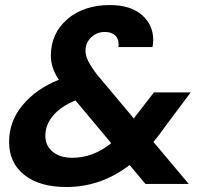

<svg xmlns="http://www.w3.org/2000/svg" viewBox="-20 -731 830 763"><path d="M585.9 -543.9H450.2Q451.2 -547.9 451.2 -556.2Q451.2 -578.6 436.5 -591.3Q421.9 -604 397 -604Q364.3 -604 342 -582.3Q319.8 -560.5 319.8 -529.8Q319.8 -509.8 330.8 -487.8Q341.8 -465.8 365.2 -435.1L512.2 -259.8Q513.2 -261.2 515.1 -264.4Q517.1 -267.6 518.1 -269L591.8 -363.8H737.8L646 -241.2Q614.3 -196.3 589.8 -167L730 0H558.1L495.1 -75.2Q381.8 12.2 243.2 12.2Q137.7 12.2 76.9 -35.6Q16.1 -83.5 16.1 -167Q16.1 -248.5 69.8 -313.2Q123.5 -377.9 213.9 -414.1Q182.1 -461.4 182.1 -508.8Q182.1 -598.6 247.6 -654.8Q313 -710.9 417 -710.9Q498.5 -710.9 543.7 -671.6Q588.9 -632.3 588.9 -571.8Q588.9 -558.6 585.9 -543.9ZM267.1 -104Q350.6 -104 421.9 -162.1L279.8 -332Q223.6 -309.1 191.9 -272.7Q160.2 -236.3 160.2 -190.9Q160.2 -152.8 189 -128.4Q217.8 -104 267.1 -104Z"/></svg>

Font: SVN-Poppins SemiBold
Style: Italic
Weight: 600
Italic angle: -10°
Designer: Ninad Kale (Devanagari), Jonny Pinhorn (Latin)
Foundry: Indian Type Foundry
Version: Version 3.002 2017